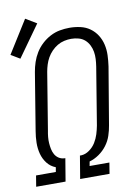

<svg xmlns="http://www.w3.org/2000/svg" viewBox="-93 -885 684 946"><g transform="rotate(-10 249.0 -412.5)"><path d="M10 0 19 -55H118L122 -78Q96 -88 79.5 -109.5Q63 -131 56 -157.5Q49 -184 49.5 -213Q50 -242 55 -271L102 -558Q106 -582 114 -606Q122 -630 135.5 -652Q149 -674 168.5 -692Q188 -710 211 -722Q234 -734 258.5 -738.5Q283 -743 307 -743Q335 -743 361.5 -737Q388 -731 409 -716Q430 -701 444 -679Q458 -657 464 -631Q470 -605 469 -577.5Q468 -550 464 -522L416 -236Q412 -211 403.5 -185.5Q395 -160 378.5 -138Q362 -116 339 -100Q316 -84 291 -77L287 -55H386L377 0H230L249 -114H256Q277 -115 296.5 -129Q316 -143 328 -162.5Q340 -182 346.5 -203Q353 -224 357 -245L404 -531Q407 -550 408 -569Q409 -588 406 -605.5Q403 -623 395 -639Q387 -655 374 -666.5Q361 -678 343 -683Q325 -688 306 -688Q289 -688 271 -684Q253 -680 237 -670.5Q221 -661 207.5 -647Q194 -633 185 -617Q176 -601 170.5 -583.5Q165 -566 162 -549L115 -262Q112 -247 110.5 -231.5Q109 -216 110 -201Q111 -186 114 -171Q117 -156 124 -143.5Q131 -131 143 -123Q155 -115 171 -114H176L157 0ZM43 -635 -2 -662 100 -825 155 -792Z"/></g></svg>

Font: Iosevka SS04 Light Oblique
Style: Regular
Weight: 300
Italic angle: -9°
Monospace: yes
Designer: Belleve Invis
Foundry: Belleve Invis
Version: Version 19.0.0; ttfautohint (v1.8.4)